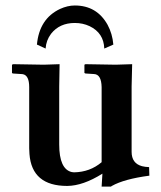

<svg xmlns="http://www.w3.org/2000/svg" viewBox="-20 -671 590 703"><path d="M361.8 -493.2Q359.9 -550.3 308.1 -575.2Q283.2 -586.9 253.9 -586.9Q198.2 -586.9 167 -547.4Q148.9 -523.4 147 -493.2L115.2 -507.8Q124 -602.5 199.7 -638.2Q227.5 -650.9 253.9 -650.9Q334.5 -650.9 374 -580.1Q391.6 -547.4 395 -507.8ZM461.9 -115.2Q461.9 -72.8 500 -62.5Q511.7 -59.6 525.9 -59.1L526.9 -27.8Q434.6 -15.6 389.6 9.8Q387.2 11.2 386.2 12.2H352.1L355 -35.2Q284.2 9.3 226.1 9.8Q96.7 9.8 87.9 -106.9Q86.9 -117.7 86.9 -127.9V-352.1Q86.9 -395 63.5 -399.4Q60.5 -399.9 58.1 -399.9L26.9 -401.9L23.9 -403.8V-434.1L28.8 -436Q29.8 -436 140.1 -434.1L198.2 -436Q198.2 -434.6 196.8 -354V-142.1Q196.8 -51.8 242.7 -41Q247.6 -40 251 -40Q309.6 -41 352.1 -77.1V-352.1Q351.1 -398.9 324.2 -399.9L293 -401.9L289.1 -403.8V-434.1L293 -436Q293.9 -436 403.8 -434.1L463.9 -436Q463.9 -434.6 461.9 -354Z"/></svg>

Font: Linux Libertine O
Style: Semibold
Weight: 700
Designer: Philipp H. Poll
Foundry: Philipp H. Poll
Version: Version 5.0.0